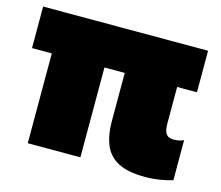

<svg xmlns="http://www.w3.org/2000/svg" viewBox="-84 -652 883 768"><g transform="rotate(15 357.5 -267.5)"><path d="M575 9Q503 9 462.5 -12.5Q422 -34 405.5 -75Q389 -116 389 -172V-372H305V0H87V-372H5V-544H688V-372H606V-221Q606 -195 612.5 -183Q619 -171 628.5 -168Q638 -165 647 -165Q658 -165 669.5 -167.5Q681 -170 688 -174V-8Q667 -1 636 4Q605 9 575 9Z"/></g></svg>

Font: Mona Sans Expanded Black
Style: Regular
Weight: 900
Width: 7
Designer: Deni Anggara
Foundry: GitHub
Version: Version 2.000